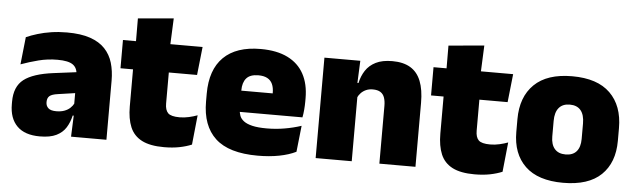

<svg xmlns="http://www.w3.org/2000/svg" viewBox="-44 -772 3104 938"><g transform="rotate(5 1508.5 -303.0)"><path d="M498.5 0H325L330 -126L326.5 -130.5V-283.5L325 -301.5Q325 -336 302.8 -352.2Q280.5 -368.5 227 -368.5Q178.5 -368.5 133.8 -357Q89 -345.5 48 -330.5L62.5 -465Q87.5 -476 118 -485.2Q148.5 -494.5 184.5 -500Q220.5 -505.5 261 -505.5Q329.5 -505.5 375.2 -489.8Q421 -474 448 -445.2Q475 -416.5 486.8 -377Q498.5 -337.5 498.5 -290ZM172.5 12Q98.5 12 60.8 -25.8Q23 -63.5 23 -133V-145.5Q23 -219.5 68.2 -254.5Q113.5 -289.5 213 -302L338.5 -318L349 -217L242.5 -201.5Q213.5 -197.5 202.2 -187.8Q191 -178 191 -159V-157Q191 -139.5 202.8 -128.5Q214.5 -117.5 242 -117.5Q265 -117.5 281.8 -123.8Q298.5 -130 309.8 -140.5Q321 -151 327.5 -163.5L352.5 -103.5H324Q316.5 -70 300.2 -44Q284 -18 253.5 -3Q223 12 172.5 12Z M781.5 11.5Q713 11.5 672.8 -9.2Q632.5 -30 615.2 -71Q598 -112 598 -172V-436H773.5V-202Q773.5 -170 788 -155.2Q802.5 -140.5 845 -140.5Q868 -140.5 890.8 -145.8Q913.5 -151 932 -158L917 -13Q891 -2 857 4.8Q823 11.5 781.5 11.5ZM912 -354H536.5V-492.5H927ZM768.5 -480.5H600.5L600 -604L774.5 -619.5Z M1241 13Q1099.5 13 1033.2 -48.5Q967 -110 967 -228.5V-267Q967 -384.5 1029.2 -446Q1091.5 -507.5 1211 -507.5Q1290.5 -507.5 1343.5 -481.2Q1396.5 -455 1423.2 -405.8Q1450 -356.5 1450 -287V-271.5Q1450 -251.5 1448.2 -230.8Q1446.5 -210 1443 -192.5H1284.5Q1286.5 -223 1287.2 -250Q1288 -277 1288 -298.5Q1288 -324.5 1280 -342.2Q1272 -360 1255 -369.2Q1238 -378.5 1211 -378.5Q1170.5 -378.5 1152.2 -357.5Q1134 -336.5 1134 -298V-253.5L1135 -234.5V-203.5Q1135 -188 1140.5 -173.5Q1146 -159 1160.8 -147.8Q1175.5 -136.5 1202.8 -130Q1230 -123.5 1273.5 -123.5Q1318 -123.5 1360.5 -130.8Q1403 -138 1442.5 -151L1428.5 -22.5Q1394 -5.5 1346.2 3.8Q1298.5 13 1241 13ZM1407.5 -192.5H1060.5V-296.5H1407.5Z M2014 0H1837V-283Q1837 -306.5 1831.2 -323.5Q1825.5 -340.5 1811.5 -349.5Q1797.5 -358.5 1773.5 -358.5Q1755 -358.5 1740.5 -352Q1726 -345.5 1715.8 -334.8Q1705.5 -324 1699.5 -310.5L1672.5 -383.5H1701Q1708.5 -418 1726.2 -445.2Q1744 -472.5 1775.8 -488.5Q1807.5 -504.5 1857 -504.5Q1911 -504.5 1945.8 -483.5Q1980.5 -462.5 1997.2 -420.2Q2014 -378 2014 -313.5ZM1701.5 0H1524.5V-492.5H1700.5L1695 -366L1701.5 -348Z M2304.5 11.5Q2236 11.5 2195.8 -9.2Q2155.5 -30 2138.2 -71Q2121 -112 2121 -172V-436H2296.5V-202Q2296.5 -170 2311 -155.2Q2325.5 -140.5 2368 -140.5Q2391 -140.5 2413.8 -145.8Q2436.5 -151 2455 -158L2440 -13Q2414 -2 2380 4.8Q2346 11.5 2304.5 11.5ZM2435 -354H2059.5V-492.5H2450ZM2291.5 -480.5H2123.5L2123 -604L2297.5 -619.5Z M2739 15Q2615.5 15 2552.8 -45.2Q2490 -105.5 2490 -212.5V-275Q2490 -384.5 2553 -446Q2616 -507.5 2739 -507.5Q2862.5 -507.5 2925.2 -446Q2988 -384.5 2988 -275V-212.5Q2988 -105.5 2925.5 -45.2Q2863 15 2739 15ZM2739 -124Q2774.5 -124 2792.8 -145.2Q2811 -166.5 2811 -206V-282Q2811 -324.5 2792.8 -346.5Q2774.5 -368.5 2739 -368.5Q2704 -368.5 2685.5 -346.5Q2667 -324.5 2667 -282V-206Q2667 -166.5 2685.5 -145.2Q2704 -124 2739 -124Z"/></g></svg>

Font: Anek Devanagari ExtraBold
Style: Regular
Weight: 800
Designer: Kailash Malviya (Devanagari) & Yesha Goshar (Latin)
Foundry: Ek Type
Version: Version 1.003